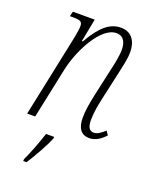

<svg xmlns="http://www.w3.org/2000/svg" viewBox="-143 -623 737 924"><g transform="rotate(20 226.0 -161.0)"><path d="M351 9C383 9 409 -9 432 -34L418 -54C399 -36 382 -23 362 -23C342 -23 330 -39 330 -75C330 -109 336 -148 346 -192L378 -336C384 -366 396 -409 396 -447C396 -497 374 -543 315 -543C259 -543 214 -506 164 -418H159L182 -536H70L64 -511H77C117 -511 128 -507 128 -482C128 -467 123 -442 120 -424L31 0H72L127 -261C149 -364 224 -511 303 -511C345 -511 354 -474 354 -444C354 -409 342 -357 336 -332L306 -196C295 -145 289 -108 289 -73C289 -17 312 9 351 9ZM92 211 91 221H108C132 185 179 103 191 68L192 61H150C135 107 112 169 92 211Z"/></g></svg>

Font: Noto Serif Condensed ExtraLight
Style: Italic
Weight: 200
Width: 3
Italic angle: -12°
Designer: Monotype Design Team
Foundry: Monotype Imaging Inc.
Version: Version 2.013